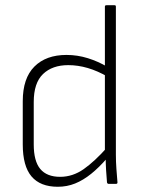

<svg xmlns="http://www.w3.org/2000/svg" viewBox="-20 -703 546 734"><path d="M201 11Q134 11 100.5 -28.5Q67 -68 67 -151V-316Q67 -404 111.5 -448.5Q156 -493 234 -493Q276 -493 316 -480.5Q356 -468 391 -447L393 -409Q353 -432 315.5 -443Q278 -454 241 -454Q180 -454 144.5 -420Q109 -386 109 -313V-151Q109 -87 134 -57Q159 -27 210 -27Q258 -27 300 -56.5Q342 -86 390 -140V-99Q359 -63 328.5 -38.5Q298 -14 267 -1.5Q236 11 201 11ZM396 0Q390 0 389 -6Q387 -28 385.5 -53.5Q384 -79 384 -101L381 -120V-678Q381 -683 387 -683H418Q423 -683 423 -678V-112Q423 -85 425 -57.5Q427 -30 429 -7Q430 0 423 0Z"/></svg>

Font: Sofia Sans Semi Condensed ExtraLight
Style: Regular
Weight: 250
Version: Version 4.100